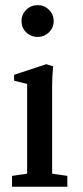

<svg xmlns="http://www.w3.org/2000/svg" viewBox="-20 -712 315 732"><path d="M123.5 -571.3Q97.7 -571.3 79.8 -588.9Q62 -606.4 62 -631.8Q62 -656.7 80.1 -674.6Q98.1 -692.4 123.5 -692.4Q148.9 -692.4 166.7 -674.8Q184.6 -657.2 184.6 -631.8Q184.6 -606.4 166.7 -588.9Q148.9 -571.3 123.5 -571.3ZM25.9 0V-41.5L83.5 -49.8V-392.1L33.7 -404.3V-426.8L156.7 -467.3L182.6 -459Q178.7 -421.4 178.7 -380.9V-49.8L236.8 -41.5V0Z"/></svg>

Font: Elstob 6pt Medium
Style: Regular
Weight: 500
Designer: Peter S. Baker
Version: Version 1.015